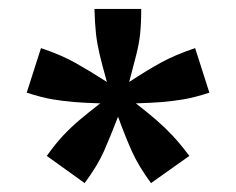

<svg xmlns="http://www.w3.org/2000/svg" viewBox="-20 -713 530 431"><path d="M170 -302 85 -363Q105 -391 122.5 -409.5Q140 -428 159 -444Q178 -460 205 -481Q170 -482 146 -484Q122 -486 98 -490Q74 -494 40 -505L72 -605Q117 -590 149 -572Q181 -554 220 -529Q209 -568 203.5 -591.5Q198 -615 195.5 -637Q193 -659 192 -693H297Q297 -659 294.5 -636.5Q292 -614 286 -590.5Q280 -567 270 -529Q308 -554 340.5 -572Q373 -590 418 -605L450 -505Q416 -494 392 -490Q368 -486 344 -484Q320 -482 285 -481Q312 -460 331 -443.5Q350 -427 367 -409Q384 -391 405 -363L319 -302Q291 -340 276 -373.5Q261 -407 245 -451Q228 -407 213.5 -374Q199 -341 170 -302Z"/></svg>

Font: Ubuntu Sans SemiBold
Style: Regular
Weight: 600
Designer: Dalton Maag Ltd
Foundry: Dalton Maag Ltd
Version: Version 1.006; ttfautohint (v1.8.4.7-5d5b)